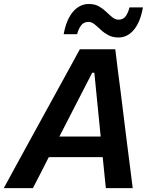

<svg xmlns="http://www.w3.org/2000/svg" viewBox="-48 -966 780 986"><path d="M-28.5 0Q3 -58 38 -122Q73 -185.5 104.5 -243.5L238.5 -487.5Q273 -550.5 302.5 -604Q331.5 -657.5 362 -713H544Q550.5 -658.5 557.2 -605.5Q564 -552.5 572.5 -487L603 -240.5Q610.5 -182.5 618.5 -119.5Q626.5 -56.5 633.5 0H495.5Q491.5 -38.5 487.5 -79L479.5 -159H202.5Q182.5 -119 161.8 -78.8Q141 -38.5 121 0ZM425.5 -592.5 257 -265H469L436.5 -592.5ZM560.5 -773.5Q530.5 -773.5 508.2 -785.5Q486 -797.5 469 -813.5Q452 -829.5 437.2 -841.5Q422.5 -853.5 407 -853.5Q382 -853.5 368.5 -835.5Q355 -817.5 348 -790.5H279Q292.5 -865 326.5 -905.2Q360.5 -945.5 409 -945.5Q439 -945.5 460.2 -933.2Q481.5 -921 498 -905Q514.5 -889 529.2 -877Q544 -865 560.5 -865Q585 -865 597.8 -883Q610.5 -901 617 -928H686Q673 -853.5 640 -813.5Q607 -773.5 560.5 -773.5Z"/></svg>

Font: Heraclito SemiBold
Style: Italic
Weight: 600
Italic angle: -12°
Designer: Kostas Bartsokas (font) & Cristiano Sobral (main changes)
Foundry: Kostas Bartsokas (font) & Cristiano Sobral (main changes)
Version: Version 1.00;July 8, 2020;FontCreator 13.0.0.2655 64-bit